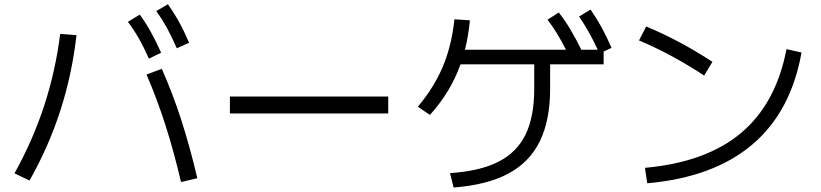

<svg xmlns="http://www.w3.org/2000/svg" viewBox="-20 -838 3790 886"><path d="M656.2 -494.1 726.6 -520.5Q776.4 -408.2 815.9 -286.1Q855.5 -164.1 890.6 -15.6L815.4 2Q781.7 -141.6 742.9 -262.2Q704.1 -382.8 656.2 -494.1ZM257.8 -681.6 333 -675.8Q312.5 -495.6 258.8 -328.9Q205.1 -162.1 116.2 -4.9L46.9 -38.1Q131.8 -190.9 183.8 -349.9Q235.8 -508.8 257.8 -681.6ZM570.3 -737.3 625 -770.5Q653.3 -731.9 676 -690.7Q698.7 -649.4 723.6 -594.7L667 -567.4Q644.5 -618.7 621.6 -659.2Q598.6 -699.7 570.3 -737.3ZM701.2 -787.1 754.9 -818.4Q784.2 -776.9 807.4 -734.6Q830.6 -692.4 852.5 -640.6L795.9 -615.2Q772 -669.9 749.8 -710.2Q727.5 -750.5 701.2 -787.1Z M1041 -392.6H1771.5V-314.5H1041Z M2445.3 -429.7V-541H2105Q2082 -476.6 2047.1 -418.9Q2012.2 -361.3 1963.9 -307.6L1908.2 -345.7Q1982.4 -433.6 2023.2 -530Q2064 -626.5 2077.1 -749L2148.4 -744.1Q2141.1 -669.4 2125.5 -608.4H2591.8Q2552.7 -686.5 2506.8 -747.1L2558.6 -780.3Q2587.4 -743.7 2611.8 -702.6Q2636.2 -661.6 2662.6 -608.4H2738.3Q2698.7 -694.3 2652.3 -761.7L2705.1 -793.9Q2733.4 -753.4 2756.6 -710.9Q2779.8 -668.5 2801.8 -617.2L2765.6 -600.1V-541H2518.6V-429.7Q2518.6 -283.2 2471.2 -186.3Q2423.8 -89.4 2325.7 -36.9Q2227.5 15.6 2073.2 27.3L2056.6 -39.1Q2194.8 -48.3 2280 -91.6Q2365.2 -134.8 2405.3 -217.3Q2445.3 -299.8 2445.3 -429.7Z M3609.4 -611.3 3678.7 -595.7Q3629.9 -321.8 3451.2 -170.7Q3272.5 -19.5 2966.8 7.8L2956.1 -63.5Q3238.3 -88.9 3399.7 -224.4Q3561 -359.9 3609.4 -611.3ZM2928.7 -651.4 2961.9 -715.8Q3113.3 -653.3 3267.6 -552.7L3229.5 -489.3Q3077.6 -588.9 2928.7 -651.4Z"/></svg>

Font: Pretendard JP
Style: Regular
Weight: 400
Designer: Base glyphs from Inter by Rasmus Andersson; Hangeul glyphs from Noto Sans CJK(Source Han Sans) by Jang Soo-young and Kan
Foundry: Kil Hyung-jin
Version: Version 1.309